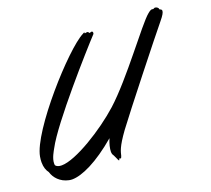

<svg xmlns="http://www.w3.org/2000/svg" viewBox="-138 -863 1143 1041"><g transform="rotate(-20 433.5 -342.5)"><path d="M485 -678C488 -680 489 -684 489 -687C489 -692 487 -696 482 -696C477 -696 474 -693 471 -693C469 -693 468 -694 466 -698C464 -701 461 -702 458 -702C454 -702 449 -700 446 -700C445 -700 444 -701 444 -702C444 -702 445 -706 443 -706L434 -701C334 -651 12 -293 -12 -155C-14 -143 -15 -133 -15 -123C-15 -94 -7 -74 4 -60C14 -25 44 9 92 19C97 20 103 21 110 21C167 21 261 -22 376 -120C365 -94 358 -67 358 -47C358 -44 359 -41 359 -39C361 -28 361 -36 373 -9C379 6 382 11 384 11C385 11 386 8 388 4C389 2 389 1 390 1C392 1 393 4 396 4C398 4 400 1 403 -8C409 -31 411 -54 469 -134C527 -213 805 -564 850 -618C875 -648 882 -662 882 -671C882 -683 869 -681 869 -685C869 -694 858 -701 849 -701C845 -701 842 -697 838 -697C836 -697 834 -698 831 -698C827 -698 820 -696 806 -684C754 -642 575 -391 444 -273C343 -182 165 -70 83 -70C67 -70 55 -74 48 -83C47 -87 47 -90 47 -94C47 -124 69 -159 76 -172C139 -293 427 -616 485 -678Z"/></g></svg>

Font: Oregano
Style: Italic
Weight: 400
Italic angle: -12°
Designer: Astigmatic (AOETI)
Foundry: Astigmatic (AOETI)
Version: Version 1.000